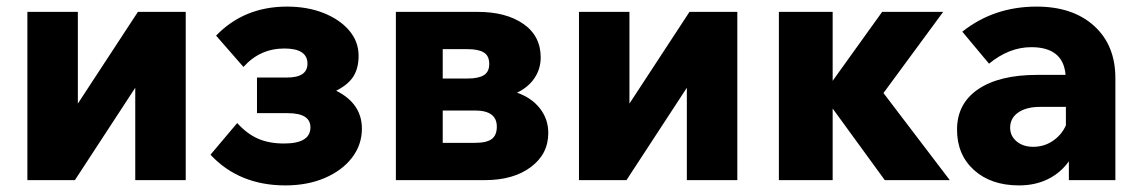

<svg xmlns="http://www.w3.org/2000/svg" viewBox="-20 -546 3459 582"><path d="M63 0V-510H216V-232L398 -510H543V0H390V-280L207 0Z M845 16Q705 16 618 -77L699 -173Q729 -140 762.5 -125.5Q796 -111 841 -111Q921 -111 921 -160Q921 -203 852 -203H759V-311H850Q912 -311 912 -353Q912 -399 842 -399Q768 -399 718 -343L635 -438Q720 -526 850 -526Q912 -526 961 -506.5Q1010 -487 1038.5 -453.5Q1067 -420 1067 -377Q1067 -339 1051 -314Q1035 -289 999 -271Q1077 -232 1077 -156Q1077 -107 1047 -68Q1017 -29 964.5 -6.5Q912 16 845 16Z M1180 0V-510H1428Q1514 -510 1566.5 -473.5Q1619 -437 1619 -372Q1619 -337 1600 -309Q1581 -281 1547 -265Q1591 -250 1616.5 -217.5Q1642 -185 1642 -143Q1642 -79 1589 -39.5Q1536 0 1450 0ZM1398 -397H1322V-308H1398Q1430 -308 1446.5 -318Q1463 -328 1463 -352Q1463 -377 1446.5 -387Q1430 -397 1398 -397ZM1420 -211H1322V-113H1420Q1455 -113 1470.5 -124.5Q1486 -136 1486 -162Q1486 -211 1420 -211Z M1735 0V-510H1888V-232L2070 -510H2215V0H2062V-280L1879 0Z M2341 0V-510H2504V-301L2654 -510H2839L2658 -264L2859 0H2662L2504 -217V0Z M3069 16Q2984 16 2932.5 -30.5Q2881 -77 2881 -153Q2881 -232 2945 -275.5Q3009 -319 3124 -319H3210Q3203 -403 3106 -403Q3039 -403 2978 -353L2897 -450Q2993 -526 3122 -526Q3232 -526 3296.5 -467.5Q3361 -409 3361 -309V0H3220V-57Q3195 -22 3156.5 -3Q3118 16 3069 16ZM3112 -101Q3145 -101 3171.5 -119Q3198 -137 3211 -166V-222H3133Q3091 -222 3066.5 -205Q3042 -188 3042 -159Q3042 -134 3061.5 -117.5Q3081 -101 3112 -101Z"/></svg>

Font: Wix Madefor Text ExtraBold
Style: Regular
Weight: 800
Designer: Dalton Maag Ltd
Foundry: Dalton Maag Ltd
Version: Version 3.100